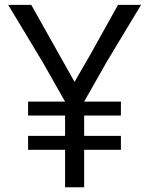

<svg xmlns="http://www.w3.org/2000/svg" viewBox="-20 -789 623 801"><path d="M97.2 -222.2H251.5V-307.1H97.2V-365.2H251.5L157.7 -530.3L14.2 -768.6H110.4L291 -447.3L358.9 -564.9L472.2 -768.6H568.4L424.8 -530.3L331.1 -365.2H484.4V-307.1H331.1V-222.2H484.4V-164.1H331.1V-7.8H251.5V-164.1H97.2Z"/></svg>

Font: Duru Sans
Style: Regular
Weight: 400
Designer: Onur Yazõcõgil
Foundry: Onur Yazõcõgil
Version: Version 1.002